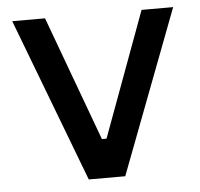

<svg xmlns="http://www.w3.org/2000/svg" viewBox="-44 -579 649 624"><g transform="rotate(-5 280.5 -267.0)"><path d="M18 -534H125L275 -127H290L440 -534H543L340 0H221Z"/></g></svg>

Font: Mozilla Text BETA Medium
Style: Regular
Weight: 500
Designer: Studio DRAMA
Foundry: Studio DRAMA
Version: Version 0.100